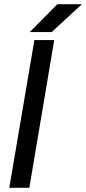

<svg xmlns="http://www.w3.org/2000/svg" viewBox="-20 -890 408 910"><path d="M24 0 143 -700H237L119 0ZM121 -738 252 -870H368L225 -738Z"/></svg>

Font: Figtree Medium
Style: Italic
Weight: 500
Italic angle: -9.5°
Foundry: Erik Kennedy
Version: Version 2.001; ttfautohint (v1.8.4.7-5d5b);gftools[0.9.27]